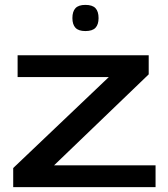

<svg xmlns="http://www.w3.org/2000/svg" viewBox="-20 -765 687 785"><path d="M34 0V-78L425 -450H52V-539H588V-461L201 -89H616V0ZM329 -638Q301 -638 288.5 -651.5Q276 -665 276 -691Q276 -718 288.5 -731.5Q301 -745 329 -745Q358 -745 370.5 -731.5Q383 -718 383 -691Q383 -665 370.5 -651.5Q358 -638 329 -638Z"/></svg>

Font: Georama Extended Medium
Style: Regular
Weight: 500
Width: 7
Designer: Jean-Baptiste Levee
Foundry: Production Type
Version: Version 1.000